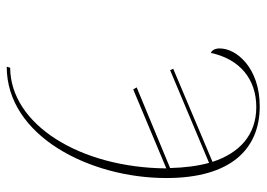

<svg xmlns="http://www.w3.org/2000/svg" viewBox="-128 -636 774 557"><g transform="rotate(90 258.5 -357.0)"><path d="M176 0 173 10C374 10 496 -231 496 -453C496 -640 412 -724 288 -724C177 -724 120 -657 120 -608C120 -594 125 -586 133 -582C151 -667 210 -714 290 -714C372 -714 424 -664 449 -587L179 -473L183 -464L452 -577C461 -545 466 -505 467 -464L233 -367L239 -357L468 -453C466 -203 341 -1 176 0Z"/></g></svg>

Font: Noto Serif Display Condensed Thin
Style: Italic
Weight: 100
Width: 3
Italic angle: -12°
Designer: Monotype Design Team
Foundry: Monotype Imaging Inc.
Version: Version 2.009